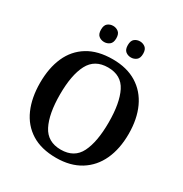

<svg xmlns="http://www.w3.org/2000/svg" viewBox="-206 -1071 1185 1240"><g transform="rotate(30 386.0 -451.5)"><path d="M386 10Q275 10 201.5 -36Q128 -82 91.5 -165Q55 -248 55 -359Q55 -470 91.5 -552Q128 -634 202 -679.5Q276 -725 387 -725Q493 -725 566.5 -679.5Q640 -634 678 -551.5Q716 -469 716 -358Q716 -247 678 -164.5Q640 -82 566 -36Q492 10 386 10ZM386 -51Q486 -51 526.5 -132Q567 -213 567 -358Q567 -503 526.5 -583.5Q486 -664 387 -664Q288 -664 246 -583.5Q204 -503 204 -358Q204 -213 245.5 -132Q287 -51 386 -51ZM481 -793Q458 -793 441 -806.5Q424 -820 424 -853Q424 -886 441 -899.5Q458 -913 481 -913Q503 -913 520.5 -899.5Q538 -886 538 -853Q538 -820 520.5 -806.5Q503 -793 481 -793ZM281 -793Q258 -793 241 -806.5Q224 -820 224 -853Q224 -886 241 -899.5Q258 -913 281 -913Q303 -913 320.5 -899.5Q338 -886 338 -853Q338 -820 320.5 -806.5Q303 -793 281 -793Z"/></g></svg>

Font: Noto Serif Tibetan SemiBold
Style: Regular
Weight: 600
Designer: Monotype Design Team
Foundry: Monotype Imaging Inc.
Version: Version 2.103; ttfautohint (v1.8.4.7-5d5b)